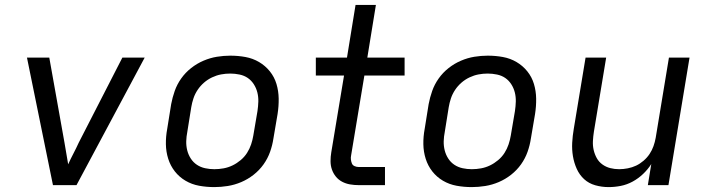

<svg xmlns="http://www.w3.org/2000/svg" viewBox="-20 -755 2890 783"><path d="M196 0 90 -520H181L243 -173Q247 -151 250.5 -129Q254 -107 258 -85Q268 -107 279.5 -129Q291 -151 301 -173L479 -520H570L292 0Z M854 8Q822 8 792 2.5Q762 -3 736.5 -18Q711 -33 693 -56Q675 -79 666 -107.5Q657 -136 656.5 -167Q656 -198 662 -230L678 -330Q683 -357 692.5 -384Q702 -411 719 -435Q736 -459 759.5 -477.5Q783 -496 810 -507.5Q837 -519 864.5 -523.5Q892 -528 919 -528Q951 -528 981 -522.5Q1011 -517 1036.5 -502Q1062 -487 1080.5 -464Q1099 -441 1107.5 -412.5Q1116 -384 1116.5 -353Q1117 -322 1112 -290L1095 -190Q1091 -163 1081.5 -136Q1072 -109 1055 -85Q1038 -61 1014.5 -42.5Q991 -24 964 -12.5Q937 -1 909 3.5Q881 8 854 8ZM854 -65Q873 -65 892 -68.5Q911 -72 928.5 -80.5Q946 -89 961.5 -102Q977 -115 987.5 -131.5Q998 -148 1004 -166Q1010 -184 1013 -202L1030 -302Q1033 -322 1033.5 -341Q1034 -360 1029.5 -378Q1025 -396 1015 -411.5Q1005 -427 990.5 -437Q976 -447 957 -451Q938 -455 919 -455Q900 -455 881.5 -451.5Q863 -448 845 -439.5Q827 -431 812 -418Q797 -405 786 -388.5Q775 -372 769 -354Q763 -336 760 -318L744 -218Q740 -198 739.5 -179Q739 -160 743.5 -142Q748 -124 758 -108.5Q768 -93 783 -83Q798 -73 816.5 -69Q835 -65 854 -65Z M1443 0Q1425 0 1407.5 -3Q1390 -6 1375 -14Q1360 -22 1349.5 -35Q1339 -48 1333.5 -64Q1328 -80 1328 -98Q1328 -116 1331 -134L1383 -447H1268V-520H1395L1430 -735H1513L1478 -520H1630V-447H1466L1412 -122Q1410 -113 1411 -104.5Q1412 -96 1415 -88.5Q1418 -81 1426 -77.5Q1434 -74 1442 -74H1550V0Z M1904 8Q1872 8 1842 2.5Q1812 -3 1786.5 -18Q1761 -33 1743 -56Q1725 -79 1716 -107.5Q1707 -136 1706.5 -167Q1706 -198 1712 -230L1728 -330Q1733 -357 1742.5 -384Q1752 -411 1769 -435Q1786 -459 1809.5 -477.5Q1833 -496 1860 -507.5Q1887 -519 1914.5 -523.5Q1942 -528 1969 -528Q2001 -528 2031 -522.5Q2061 -517 2086.5 -502Q2112 -487 2130.5 -464Q2149 -441 2157.5 -412.5Q2166 -384 2166.5 -353Q2167 -322 2162 -290L2145 -190Q2141 -163 2131.5 -136Q2122 -109 2105 -85Q2088 -61 2064.5 -42.5Q2041 -24 2014 -12.5Q1987 -1 1959 3.5Q1931 8 1904 8ZM1904 -65Q1923 -65 1942 -68.5Q1961 -72 1978.5 -80.5Q1996 -89 2011.5 -102Q2027 -115 2037.5 -131.5Q2048 -148 2054 -166Q2060 -184 2063 -202L2080 -302Q2083 -322 2083.5 -341Q2084 -360 2079.5 -378Q2075 -396 2065 -411.5Q2055 -427 2040.5 -437Q2026 -447 2007 -451Q1988 -455 1969 -455Q1950 -455 1931.5 -451.5Q1913 -448 1895 -439.5Q1877 -431 1862 -418Q1847 -405 1836 -388.5Q1825 -372 1819 -354Q1813 -336 1810 -318L1794 -218Q1790 -198 1789.5 -179Q1789 -160 1793.5 -142Q1798 -124 1808 -108.5Q1818 -93 1833 -83Q1848 -73 1866.5 -69Q1885 -65 1904 -65Z M2462 8Q2434 8 2407.5 0.5Q2381 -7 2362 -24.5Q2343 -42 2332 -66.5Q2321 -91 2316.5 -118Q2312 -145 2313.5 -173Q2315 -201 2320 -230L2368 -520H2452L2402 -218Q2399 -199 2398 -180Q2397 -161 2401 -143.5Q2405 -126 2413.5 -110.5Q2422 -95 2436.5 -84.5Q2451 -74 2468.5 -69.5Q2486 -65 2505 -65Q2522 -65 2540 -68.5Q2558 -72 2574 -79.5Q2590 -87 2604.5 -99.5Q2619 -112 2629 -127Q2639 -142 2645 -159Q2651 -176 2654 -193L2708 -520H2792L2706 0H2622L2636 -86Q2622 -64 2602.5 -45.5Q2583 -27 2560 -14.5Q2537 -2 2512 3Q2487 8 2462 8Z"/></svg>

Font: Iosevka Aile
Style: Italic
Weight: 400
Italic angle: -9°
Designer: Belleve Invis
Foundry: Belleve Invis
Version: Version 28.0.1; ttfautohint (v1.8.4)